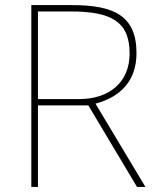

<svg xmlns="http://www.w3.org/2000/svg" viewBox="-20 -785 617 754"><path d="M262 -765H103V-51H129V-371H327L518 -51H551L355 -378C456 -405 516 -470 516 -576C516 -724 427 -765 262 -765ZM257 -740C413 -740 489 -703 489 -575C489 -461 408 -396 292 -396H129V-740Z"/></svg>

Font: Noto Sans Tamil UI Thin
Style: Regular
Weight: 100
Designer: Jelle Bosma - Monotype Design Team
Foundry: Monotype Imaging Inc.
Version: Version 2.004